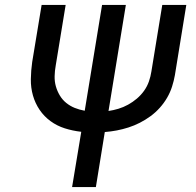

<svg xmlns="http://www.w3.org/2000/svg" viewBox="-20 -755 790 775"><path d="M271 0 308 -223Q273 -227 241.5 -237Q210 -247 184 -266Q158 -285 140 -311.5Q122 -338 113 -369.5Q104 -401 104.5 -435.5Q105 -470 110 -505L148 -735H245L205 -491Q201 -469 200.5 -447.5Q200 -426 205.5 -406.5Q211 -387 221.5 -369.5Q232 -352 247.5 -339.5Q263 -327 281.5 -319.5Q300 -312 322 -308L392 -735H488L418 -307Q438 -310 458 -316Q478 -322 497 -332.5Q516 -343 532.5 -357Q549 -371 561.5 -388.5Q574 -406 581 -426Q588 -446 591 -466L635 -735H732L686 -452Q682 -429 674.5 -405.5Q667 -382 654.5 -360.5Q642 -339 625 -320Q608 -301 587.5 -286Q567 -271 544.5 -259.5Q522 -248 498.5 -240.5Q475 -233 451.5 -228.5Q428 -224 403 -222L367 0Z"/></svg>

Font: Iosevka Custom Medium Oblique
Style: Regular
Weight: 500
Italic angle: -9°
Designer: Belleve Invis
Foundry: Belleve Invis
Version: Version 27.0.1